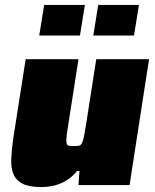

<svg xmlns="http://www.w3.org/2000/svg" viewBox="-20 -750 628 778"><path d="M24 0ZM298 0 302 -57H292Q276 -37 257 -24Q238 -11 219 -4Q200 3 181.5 5.5Q163 8 148 8Q99 8 72.5 -5Q46 -18 35 -43.5Q24 -69 25.5 -106Q27 -143 34 -191L84 -510H298L256 -241Q251 -210 249.5 -193.5Q248 -177 250 -169Q252 -161 259 -159.5Q266 -158 278 -158Q292 -158 299.5 -159.5Q307 -161 311.5 -169Q316 -177 319.5 -193.5Q323 -210 328 -241L370 -510H584L505 0ZM139 -606 159 -730H324L304 -606ZM358 -606 378 -730H543L523 -606Z"/></svg>

Font: Azeri Sans Black
Style: Italic
Weight: 900
Designer: Hector Gatti & Omnibus-Type (original fonts) / Cristiano Sobral (main changes and remastering)
Foundry: Omnibus-Type
Version: Version 0.07;August 21, 2020;FontCreator 13.0.0.2681 64-bit;